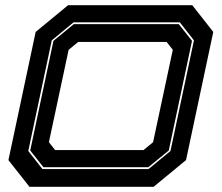

<svg xmlns="http://www.w3.org/2000/svg" viewBox="-20 -720 854 740"><path d="M93.5 0 12.5 -103 117.5 -597 242.5 -700H721L802 -597L697 -103L572 0ZM143.5 -68.5H552.5L637 -138L727.5 -564.5L673 -634H263.5L179.5 -564.5L89 -138ZM147.5 -75.5 96.5 -140 186 -562.5 264.5 -627H669L720 -562.5L630.5 -140L551.5 -75.5ZM192.5 -141.5H533L570 -172L646 -528L622 -558.5H281.5L244.5 -528L168.5 -172Z"/></svg>

Font: Tourney Expanded ExtraBold
Style: Italic
Weight: 800
Width: 7
Italic angle: -12°
Designer: Tyler Finck
Foundry: Etcetera Type Co
Version: Version 1.010; ttfautohint (v1.8.3)